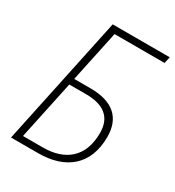

<svg xmlns="http://www.w3.org/2000/svg" viewBox="-173 -817 841 921"><g transform="rotate(30 248.0 -357.0)"><path d="M29 0H180C329 0 428 -77 428 -233C428 -338 366 -395 242 -395H151L211 -678H488L496 -714H180ZM75 -35 144 -360H236C331 -360 388 -322 388 -232C388 -97 306 -35 185 -35Z"/></g></svg>

Font: Noto Sans SemiCondensed ExtraLight
Style: Italic
Weight: 200
Width: 4
Italic angle: -12°
Designer: Monotype Design Team
Foundry: Monotype Imaging Inc.
Version: Version 2.013